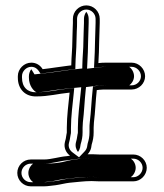

<svg xmlns="http://www.w3.org/2000/svg" viewBox="-20 -648 593 694"><path d="M319.5 -205.3C324.4 -244.6 325.4 -282.3 329.8 -322.3L339.8 -323.5C347.2 -324.2 355.3 -324.5 363 -324.5H456C482.3 -324.5 504.5 -346.2 504.5 -372.5C504.5 -398.6 482.6 -421.5 456 -421.5H363C353.5 -421.5 345.3 -421.1 335.6 -420C336.9 -445.8 338.5 -472.3 338.5 -498.8C339.2 -510.9 339.5 -521.6 339.5 -531.8C340.2 -543.2 340.5 -554.2 340.5 -565V-580C340.5 -606.6 318.6 -628.5 292 -628.5C265.4 -628.5 243.5 -606.6 243.5 -580V-565C243.5 -555.8 243.2 -546.3 242.5 -536.5L242.5 -536.2V-536C242.5 -524.8 242.2 -512.9 241.5 -500.4L241.5 -500.2V-500C241.5 -471.4 238.1 -442.7 237.6 -411.7L226.1 -410.4C191.3 -406.3 164.4 -401.2 134.2 -398C125.2 -412.5 111 -421.5 93 -421.5C66.8 -421.5 44.5 -398.9 44.5 -373V-367C44.5 -325.6 71.6 -298.5 111.1 -299.5C157.1 -299.5 188.3 -309 231.6 -313.2C227.7 -273.3 221.5 -227.9 221.5 -186V-170C221.5 -167.6 221.2 -166.2 220.7 -164.8L217.7 -146.5L214.7 -134.8C209.5 -113.8 219 -95.7 233.1 -85.2C229.1 -84.6 225.2 -84.1 221.2 -83.5C194 -81.5 165.1 -71.5 139 -71.5H91C64.4 -71.5 42.5 -49.6 42.5 -23C42.5 3.6 64.4 25.5 91 25.5H139C154 25.5 165.6 22.7 180.6 21.5L180.8 21.5C198 19.2 216.6 14 231.7 12.5C257.3 10.5 282.7 6.5 310.8 6.5C320.9 7.2 330.1 7.5 339 7.5H462C488.6 7.5 510.5 -15.3 510.5 -41.5C510.5 -67.8 488.3 -89.5 462 -89.5H339C331.2 -89.5 322.7 -89.8 313.5 -90.5L313.3 -90.5H313C307.5 -90.5 302.1 -90.4 296.7 -90.3C303 -96.9 307.4 -105 309.4 -113.5L311.3 -125.3C315.8 -140 318.5 -152.4 318.5 -170V-186C318.5 -189.6 318.8 -196 319.5 -205.3ZM311.3 -8.5H310.8C281.2 -8.5 255.4 -4.4 230.3 -2.5C213.1 -0.8 194.2 4.5 179.2 6.5C161.1 8.2 152.4 10.5 139 10.5H91C72.7 10.5 57.5 -4.7 57.5 -23C57.5 -41.3 72.7 -56.5 91 -56.5H139C168.7 -56.5 197.8 -66.7 222.3 -68.5C226.6 -68.8 230.8 -69.7 235.1 -70.3L266.2 -74.4L297.1 -75.3C302.2 -75.4 308 -75.5 312.7 -75.5C323.8 -74.7 330.5 -74.5 339 -74.5H462C480.1 -74.5 495.5 -59.3 495.5 -41.5C495.5 -23.5 479.9 -7.5 462 -7.5H339C330.4 -7.5 321.2 -7.8 311.3 -8.5ZM126.4 -382C161.4 -385.8 190.3 -391 227.9 -395.5L252.3 -398.3L252.6 -411.5C253.1 -441.4 256.4 -470.5 256.5 -499.8C257.2 -514.1 257.5 -524.6 257.5 -535.7C258.3 -547.5 258.5 -555.3 258.5 -565V-580C258.5 -598.3 273.7 -613.5 292 -613.5C310.3 -613.5 325.5 -598.3 325.5 -580V-565C325.5 -554.3 325.2 -543.5 324.5 -532.2V-531.8C324.5 -521.8 324.2 -511.2 323.5 -499.2V-498.8C323.5 -473 321.9 -446.6 320.7 -420.7L319.8 -403.2L337.3 -405.1C346.5 -406.1 354 -406.5 363 -406.5H456C473.9 -406.5 489.5 -390.5 489.5 -372.5C489.5 -354.7 474.1 -339.5 456 -339.5H363C354.7 -339.5 346.8 -339.2 338.2 -338.5L316.2 -335.7L314.9 -323.9C310.4 -283.1 309.4 -245.5 304.6 -207.1C303.4 -198 303.5 -190.2 303.5 -186V-170C303.5 -153.7 301 -143 296.7 -128.7L294.6 -116.5C293.1 -110.4 290.2 -105.2 285.8 -100.6L265.7 -79.5L242.1 -97.2C231.9 -104.8 225.7 -117 229.3 -131.2L232.3 -143.5L235.3 -161.3C236.1 -164.1 236.5 -166.9 236.5 -170V-186C236.5 -226.4 242.6 -271.4 246.6 -311.7L248.3 -329.8L230.2 -328.1C184.9 -323.7 155.1 -314.5 110.9 -314.5C79.4 -313.7 59.5 -333.1 59.5 -367V-373C59.5 -390.5 75.3 -406.5 93 -406.5C110.4 -406.5 118.4 -394.9 126.4 -382ZM339 -7.5H452.7C460.6 -12.5 470.5 -26.3 470.5 -41.5C470.5 -56.6 461.2 -69.4 453.1 -74.5H339C329.4 -74.5 320.3 -74.8 309.8 -75.5C307.7 -75.5 302.8 -75.4 299.6 -75.3L273.3 -74.6L246.5 -71C218.1 -67.2 203.3 -56.5 139 -56.5H99.8C92.6 -52 82.5 -38.6 82.5 -23C82.5 -7.6 92 5.6 99.8 10.5H139C140.7 10.5 146.4 9.2 169.1 7.1C178.2 5.7 195.6 0.6 221.4 -2C242.9 -4.2 271.3 -8.5 310.8 -8.5H314.3C322.8 -7.9 332.1 -7.5 339 -7.5ZM261.9 -98.7C265.4 -103.3 268 -108.5 269.5 -114.7L271.5 -126.6C275.9 -141.2 278.5 -152.9 278.5 -170V-186C278.5 -190 278.8 -196.1 279.5 -205.8C284.4 -244.8 285.4 -282.6 289.8 -322.9L291 -333.2L329.1 -338C340.1 -338.9 351.5 -339.5 363 -339.5H447.1C454.6 -344.2 464.5 -357.2 464.5 -372.5C464.5 -387.6 455.2 -401.1 446.7 -406.5H363C356.8 -406.5 353.5 -406.3 347 -405.6L294.7 -399.8L295.7 -420.3C296.9 -446.2 298.5 -472.4 298.5 -498.9C299.2 -511.5 299.5 -521.4 299.5 -531.9C300.2 -543.7 300.5 -554.2 300.5 -565V-580C300.5 -589.8 297.2 -598.5 292 -605.3C287.3 -599.1 283.5 -589.8 283.5 -580V-565C283.5 -555.7 283.2 -546.2 282.5 -536.1C282.5 -524.6 282.2 -512.9 281.5 -500C281.5 -470.9 278.1 -442.3 277.6 -411.6L277.4 -400.5L237.9 -396.1C207.4 -392.4 179.9 -387.3 145.2 -383.6L104.7 -379.2L95.2 -394.6C94.5 -395.8 94.3 -396.1 93 -397.8C88.2 -391.5 84.5 -382.3 84.5 -373V-367C84.5 -337.6 102.3 -318.4 112.1 -314.5C142 -314.7 167.2 -322.4 221.6 -327.7L273.6 -332.7L271.6 -312.6C267.7 -272.6 261.5 -227.3 261.5 -186V-170C261.5 -167.3 261.3 -165.9 260.5 -163.4L257.5 -145.4L254.5 -133.4C251.1 -119.7 255.2 -107.2 261.9 -98.7Z"/></svg>

Font: HoneyBee
Style: Blur
Weight: 700
Foundry: Cannot Into Space Fonts
Version: Version 0.89